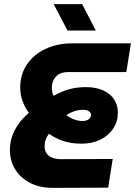

<svg xmlns="http://www.w3.org/2000/svg" viewBox="-20 -910 654 930"><path d="M237 0Q171 0 124 -25Q77 -50 52.5 -91.5Q28 -133 28 -183Q28 -236 53 -282.5Q78 -329 120 -363Q101 -389 89.5 -419.5Q78 -450 78 -487Q78 -549 110 -597Q142 -645 199 -672.5Q256 -700 329 -700H614L592 -561H310Q272 -561 251.5 -539.5Q231 -518 231 -486Q231 -477 232.5 -466Q234 -455 240 -446Q279 -468 316 -478Q353 -488 396 -488Q445 -488 480 -472Q515 -456 533 -428Q551 -400 551 -365Q551 -322 528.5 -287.5Q506 -253 466 -233.5Q426 -214 374 -214Q344 -214 316 -219.5Q288 -225 263 -236Q238 -247 217 -262Q206 -248 201 -233.5Q196 -219 196 -201Q196 -182 205 -168Q214 -154 232 -146.5Q250 -139 277 -139L526 -140L504 -1ZM379 -324Q400 -324 410.5 -333Q421 -342 421 -353Q421 -364 411 -371Q401 -378 382 -378Q361 -378 342 -372Q323 -366 301 -353Q320 -338 340.5 -331Q361 -324 379 -324ZM307 -762 240 -890H378L444 -762Z"/></svg>

Font: MuseoModerno Thin
Style: Bold Italic
Weight: 700
Italic angle: -9°
Version: Version 1.003